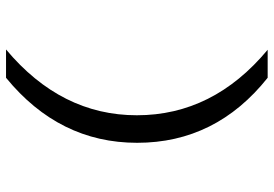

<svg xmlns="http://www.w3.org/2000/svg" viewBox="-156 -598 912 640"><g transform="rotate(-90 300.0 -278.0)"><path d="M360.8 -713.9H455.1Q235.8 -530.3 235.8 -277.8Q235.8 -23.4 454.1 158.2H360.8Q144 -14.2 144 -276.9Q144 -536.6 360.8 -713.9Z"/></g></svg>

Font: Droid Sans Mono
Style: Regular
Weight: 400
Monospace: yes
Foundry: Ascender Corporation
Version: Version 1.00 build 112